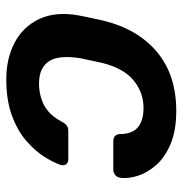

<svg xmlns="http://www.w3.org/2000/svg" viewBox="-5 -565 580 610"><g transform="rotate(90 285.0 -260.0)"><path d="M232 10Q165 10 114.5 -17Q64 -44 40 -95.5Q16 -147 29 -220Q32 -235 37 -259.5Q42 -284 46 -300Q73 -409 146 -469.5Q219 -530 332 -530Q395 -530 437.5 -512Q480 -494 504.5 -466Q529 -438 538.5 -408Q548 -378 545 -354Q544 -343 536.5 -336.5Q529 -330 519 -330H428Q418 -330 412.5 -335Q407 -340 406 -350Q406 -390 384.5 -408Q363 -426 323 -426Q274 -426 235.5 -394.5Q197 -363 180 -295Q176 -277 172 -258Q168 -239 165 -225Q154 -156 175 -125Q196 -94 245 -94Q284 -94 315 -110.5Q346 -127 367 -167Q373 -178 379.5 -182.5Q386 -187 396 -187H486Q496 -187 501.5 -180.5Q507 -174 504 -163Q497 -141 478.5 -111.5Q460 -82 428 -54Q396 -26 347.5 -8Q299 10 232 10Z"/></g></svg>

Font: Rubik Medium
Style: Italic
Weight: 500
Italic angle: -12°
Designer: Hubert and Fischer
Foundry: Hubert and Fischer
Version: Version 2.300;gftools[0.9.30]